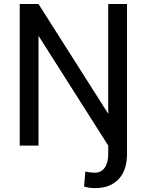

<svg xmlns="http://www.w3.org/2000/svg" viewBox="-20 -731 733 964"><path d="M79.1 -710.9H173.3L523.4 -159.7V-710.9H617.7V41Q617.7 124.5 575.2 168.9Q532.7 213.4 458 213.4Q442.9 213.4 429.7 211.7Q416.5 210 401.9 205.1L408.7 129.9Q417 132.8 433.1 134.5Q449.2 136.2 456.5 136.2Q488.3 136.2 505.9 110.8Q523.4 85.4 523.4 41V0L173.3 -551.3V0H79.1Z"/></svg>

Font: Vazirmatn UI FD
Style: Regular
Weight: 400
Designer: Saber Rastikerdar
Foundry: Saber Rastikerdar
Version: Version 33.003